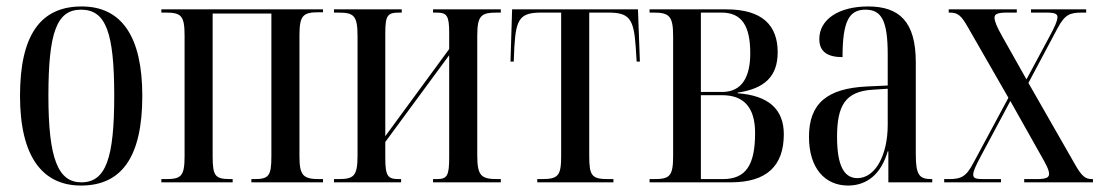

<svg xmlns="http://www.w3.org/2000/svg" viewBox="-20 -565 3411 595"><path d="M231 10C356 10 421 -77 421 -268C421 -453 356 -545 233 -545C104 -545 42 -454 42 -268C42 -79 112 10 231 10ZM232 0C160 0 130 -73 130 -268C130 -465 156 -535 231 -535C308 -535 334 -465 334 -268C334 -74 308 0 232 0Z M480 0H701V-10H696C647 -10 639 -18 639 -81V-523H821V-81C821 -19 813 -10 767 -10H759V0H981V-10H971C920 -10 908 -20 908 -81V-456C908 -518 920 -527 968 -527H981V-536H480V-526H493C541 -526 552 -517 552 -455V-81C552 -18 541 -10 493 -10H480Z M1015 0H1223V-10H1217C1182 -10 1174 -18 1174 -76V-125L1372 -394V-78C1372 -20 1366 -10 1333 -10H1322V0H1532V-10H1522C1471 -10 1459 -20 1459 -84V-453C1459 -518 1471 -526 1522 -526H1532V-536H1322V-526H1332C1365 -526 1372 -517 1372 -463V-413L1174 -143V-462C1174 -518 1181 -526 1218 -526H1225V-536H1015V-526H1027C1076 -526 1088 -518 1088 -453V-83C1088 -18 1076 -10 1027 -10H1015Z M1645 0H1881V-10H1865C1814 -10 1806 -20 1806 -82V-526H1864C1929 -526 1944 -509 1950 -420L1953 -374H1963L1957 -536H1567L1562 -374H1572L1574 -420C1579 -510 1594 -526 1659 -526H1719V-82C1719 -20 1710 -10 1658 -10H1645Z M1993 0H2245C2356 0 2409 -51 2409 -149C2409 -227 2361 -269 2266 -276V-278C2348 -290 2390 -327 2390 -403C2390 -486 2343 -536 2231 -536H1993V-526H2005C2053 -526 2066 -516 2066 -454V-81C2066 -17 2054 -10 2005 -10H1993ZM2218 -280H2152V-526H2216C2278 -526 2305 -486 2305 -400C2305 -329 2281 -280 2218 -280ZM2220 -10H2152V-270H2218C2286 -270 2320 -231 2320 -153C2320 -54 2292 -10 2220 -10Z M2608 10C2668 10 2711 -27 2731 -96H2733V0H2869V-10H2867C2829 -10 2818 -22 2818 -87V-372C2818 -498 2767 -545 2670 -545C2581 -545 2519 -506 2519 -444C2519 -405 2544 -388 2591 -388C2591 -499 2611 -535 2662 -535C2712 -535 2731 -501 2731 -396V-300L2666 -297C2545 -291 2487 -246 2487 -141C2487 -43 2537 10 2608 10ZM2637 -13C2595 -13 2574 -53 2574 -141C2574 -237 2599 -282 2685 -287L2731 -290V-178C2731 -85 2693 -13 2637 -13Z M2906 0H3082V-10H3027C3003 -10 2996 -13 2996 -24C2996 -34 3003 -50 3019 -80L3111 -252L3205 -85C3221 -57 3231 -39 3231 -26C3231 -15 3223 -10 3191 -10H3154V0H3367V-10H3365C3344 -10 3333 -17 3310 -58L3167 -308L3257 -477C3280 -520 3295 -526 3334 -526H3346V-536H3175V-526H3223C3251 -526 3257 -521 3257 -512C3257 -500 3248 -481 3233 -453L3161 -319L3086 -452C3070 -480 3062 -499 3062 -510C3062 -521 3070 -526 3101 -526H3131V-536H2920V-526H2922C2948 -526 2958 -519 2981 -478L3105 -262L2997 -61C2974 -17 2959 -10 2919 -10H2906Z"/></svg>

Font: Noto Serif Display ExtraCondensed
Style: Regular
Weight: 400
Width: 2
Designer: Monotype Design Team
Foundry: Monotype Imaging Inc.
Version: Version 2.009